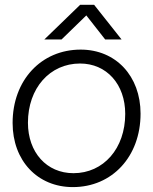

<svg xmlns="http://www.w3.org/2000/svg" viewBox="-20 -763 634 795"><path d="M281.7 11.7C444.3 11.7 562 -114.7 562 -292.5C562 -448.2 459.5 -557.6 314 -557.6C150.4 -557.6 32.2 -430.7 32.2 -253.9C32.2 -97.7 135.3 11.7 281.7 11.7ZM95.7 -254.9C95.7 -397.5 186 -500 311.5 -500C421.4 -500 498.5 -414.1 498.5 -291.5C498.5 -148.4 408.7 -45.9 284.2 -45.9C173.3 -45.9 95.7 -131.8 95.7 -254.9ZM163.6 -599.6H234.9L337.4 -699.2L415.5 -599.6H483.4L369.6 -743.2H312Z"/></svg>

Font: Guggenheim Sans Display Light
Style: Italic
Weight: 300
Italic angle: -7°
Designer: Modified by Tom Baber under direction of Pentagram Design 2023
Foundry: rsms
Version: Version 1.001;Glyphs 3.1.2 (3151)